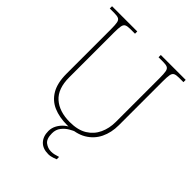

<svg xmlns="http://www.w3.org/2000/svg" viewBox="-259 -846 1200 1200"><g transform="rotate(45 340.5 -246.0)"><path d="M342 10Q273 10 221.5 -12Q170 -34 141 -83.5Q112 -133 112 -214V-606Q112 -645 108.5 -663.5Q105 -682 93 -688Q81 -694 56 -694H15V-714H238V-694H196Q171 -694 159 -688Q147 -682 143.5 -663.5Q140 -645 140 -606V-210Q140 -110 193.5 -62.5Q247 -15 340 -15Q411 -15 455.5 -42.5Q500 -70 521.5 -116.5Q543 -163 543 -219V-606Q543 -645 539.5 -663.5Q536 -682 524 -688Q512 -694 487 -694H446V-714H666V-694H627Q602 -694 590 -688Q578 -682 574.5 -663.5Q571 -645 571 -606V-218Q571 -153 546 -101.5Q521 -50 470.5 -20Q420 10 342 10ZM387 222Q338 222 311.5 194Q285 166 285 119Q285 91 298.5 66.5Q312 42 333.5 24Q355 6 378 0H413Q395 6 371 20Q347 34 329 57Q311 80 311 113Q311 162 335 180Q359 198 387 198Q403 198 415 195Q427 192 447 186V207Q437 211 427 214.5Q417 218 407 220Q397 222 387 222Z"/></g></svg>

Font: Noto Serif Lao Thin
Style: Regular
Weight: 250
Designer: Monotype Design Team
Foundry: Monotype Imaging Inc.
Version: Version 2.003